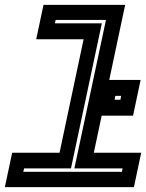

<svg xmlns="http://www.w3.org/2000/svg" viewBox="-47 -770 601 790"><path d="M-27 0 3 -141.5H198L297 -608.5H102L132 -750H468L339 -141.5H534L504 0ZM49 -63H454.5L457.5 -77H259L389 -688H182L179 -674H372L245 -77H52ZM343.5 -294 374.5 -441H531.5L500.5 -294ZM424.5 -359.5H448.5L451.5 -375.5H427.5Z"/></svg>

Font: Tourney Expanded Regular
Style: Bold Italic
Weight: 700
Width: 7
Italic angle: -12°
Designer: Tyler Finck
Foundry: Etcetera Type Co
Version: Version 1.010; ttfautohint (v1.8.3)